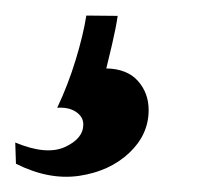

<svg xmlns="http://www.w3.org/2000/svg" viewBox="-89 -43 255 248"><path d="M103 99.1Q103 130.9 77.9 154.5Q52.7 178.2 13.4 184.1Q-25.9 189.9 -68.4 168.5L-69.3 141.1Q-29.3 157.7 -5.4 147Q18.6 136.2 18.6 117.7Q18.6 107.9 9.3 101.6Q0 95.2 -15.1 96.2Q-1 66.4 8.8 34.2Q18.6 2 22.5 -22.9L63 -22.5Q61 -8.3 55.7 14.6Q50.3 37.6 48.3 45.4Q75.2 45.9 89.1 61.5Q103 77.1 103 99.1Z"/></svg>

Font: Dai Banna SIL Medium
Style: Italic
Weight: 500
Italic angle: -11°
Designer: Victor Gaultney
Foundry: SIL International
Version: Version 4.000